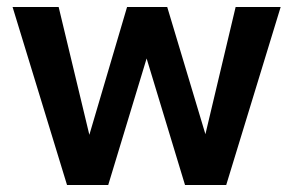

<svg xmlns="http://www.w3.org/2000/svg" viewBox="-20 -530 840 550"><path d="M172 0 16 -510H148L240 -127H231L344 -510H459L574 -127H564L655 -510H784L628 0H510L395 -379H405L290 0Z"/></svg>

Font: Instrument Sans SemiBold
Style: Regular
Weight: 600
Designer: Rodrigo Fuenzalida
Foundry: fragTYPE
Version: Version 1.000;gftools[0.9.28]